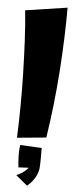

<svg xmlns="http://www.w3.org/2000/svg" viewBox="-70 -850 480 1188"><g transform="rotate(5 170.0 -256.5)"><path d="M239 -4 58 13Q62 -76 63 -176.5Q64 -277 61.5 -381Q59 -485 54 -586Q49 -687 40 -777L300 -816Q300 -628 285.5 -420Q271 -212 239 -4ZM146 303 74 244Q106 230 127.5 211.5Q149 193 151 182L178 190L83 195Q79 163 78 124.5Q77 86 82 56L216 63Q216 97 216 127.5Q216 158 214 189Q210 220 192.5 249.5Q175 279 146 303Z"/></g></svg>

Font: Marhey Light
Style: Regular
Weight: 300
Designer: Nur Syamsi & Bustanul Arifin
Foundry: Namelatype
Version: Version 1.000